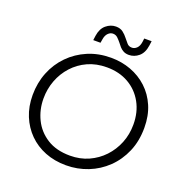

<svg xmlns="http://www.w3.org/2000/svg" viewBox="-158 -1045 1139 1196"><g transform="rotate(20 411.5 -446.5)"><path d="M409 13Q333 13 270 -12Q207 -37 161.5 -82.5Q116 -128 90.5 -190Q65 -252 65 -328Q65 -409 93 -479Q121 -549 172.5 -601.5Q224 -654 293.5 -683.5Q363 -713 446 -713Q516 -713 578 -690Q640 -667 687.5 -623Q735 -579 762 -516Q789 -453 789 -373Q789 -285 758.5 -214Q728 -143 675 -92Q622 -41 553.5 -14Q485 13 409 13ZM412 -52Q479 -52 534.5 -77Q590 -102 631 -145.5Q672 -189 695 -246Q718 -303 718 -369Q718 -451 683 -514Q648 -577 586 -612.5Q524 -648 442 -648Q372 -648 316 -622.5Q260 -597 219.5 -552.5Q179 -508 157.5 -451Q136 -394 136 -331Q136 -257 167 -193.5Q198 -130 259.5 -91Q321 -52 412 -52ZM542 -767Q521 -767 506 -775Q491 -783 480.5 -795Q470 -807 462 -818Q450 -833 437 -845.5Q424 -858 405 -858Q388 -858 373.5 -843.5Q359 -829 355 -802L351 -778H303L307 -808Q314 -857 343.5 -881.5Q373 -906 408 -906Q437 -906 455.5 -891.5Q474 -877 486 -861Q500 -845 511.5 -830.5Q523 -816 545 -816Q562 -816 576.5 -830Q591 -844 595 -872L598 -896H647L643 -866Q636 -816 607 -791.5Q578 -767 542 -767Z"/></g></svg>

Font: MuseoModerno Light
Style: Italic
Weight: 300
Italic angle: -9°
Designer: Pablo Cosgaya, Héctor Gatti, Marcela Romero, and the Authors of The MuseoModerno Project.
Foundry: Omnibus-Type Team
Version: Version 1.003